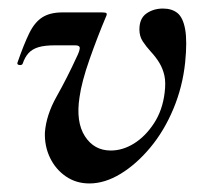

<svg xmlns="http://www.w3.org/2000/svg" viewBox="-20 -416 488 449"><path d="M189 13Q158 13 134 -3.5Q110 -20 97 -47Q84 -74 85 -106Q88 -147 112.5 -190.5Q137 -234 159 -282Q166 -296 166.5 -303Q167 -310 156 -310H108Q84 -310 69.5 -305.5Q55 -301 46.5 -291.5Q38 -282 33 -267Q31 -263 25 -264Q19 -265 21 -270Q36 -313 48.5 -338.5Q61 -364 79 -375.5Q97 -387 126 -387H219Q227 -387 229 -385Q231 -383 227 -375Q208 -330 189.5 -277.5Q171 -225 166 -189Q157 -131 178.5 -97.5Q200 -64 239 -64Q267 -64 293.5 -80.5Q320 -97 340 -127.5Q360 -158 365 -199Q368 -223 364.5 -239Q361 -255 353 -268.5Q345 -282 332 -296Q322 -307 314 -319Q306 -331 306 -347Q306 -373 322.5 -384.5Q339 -396 361 -396Q382 -396 395 -385.5Q408 -375 413 -347.5Q418 -320 413 -270Q407 -213 385.5 -161.5Q364 -110 331.5 -71Q299 -32 262 -9.5Q225 13 189 13Z"/></svg>

Font: Cormorant Garamond Light
Style: Italic
Weight: 300
Italic angle: -10°
Designer: Christian Thalmann (Catharsis Fonts)
Foundry: Catharsis Fonts
Version: Version 4.001